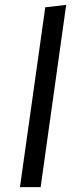

<svg xmlns="http://www.w3.org/2000/svg" viewBox="-20 -769 323 789"><path d="M147 0H62L166 -739L252 -749Z"/></svg>

Font: Fira Sans
Style: Italic
Weight: 400
Italic angle: -8°
Designer: bBox Type GmbH & Carrois Corporate GbR & Edenspiekermann AG
Foundry: bBox Type GmbH & Carrois Corporate GbR & Edenspiekermann AG
Version: Version 4.301